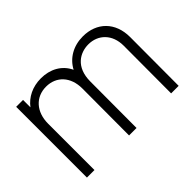

<svg xmlns="http://www.w3.org/2000/svg" viewBox="-102 -795 1036 1036"><g transform="rotate(-45 415.5 -277.0)"><path d="M593 -554.5C520.5 -554.5 461 -520 430.5 -462C401.5 -524 341.5 -554.5 273 -554.5C208.5 -554.5 155.5 -527.5 122.5 -483.5V-540H70V0H127.5V-353.5C127.5 -444 181.5 -503 261 -503C339 -503 392.5 -446.5 392.5 -357.5L391.5 0H448.5L449.5 -353.5C449.5 -464 520.5 -503 583.5 -503C657.5 -503 713.5 -450 713.5 -363L712.5 0H770L771 -371.5C771 -484.5 698.5 -554.5 593 -554.5Z"/></g></svg>

Font: Hauora Light
Style: Regular
Weight: 300
Designer: Wayne Shih
Foundry: WCYS
Version: Version 1.001;hotconv 1.0.109;makeotfexe 2.5.65596